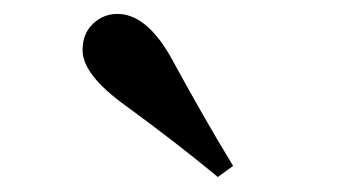

<svg xmlns="http://www.w3.org/2000/svg" viewBox="-20 -875 486 269"><path d="M306.6 -642.6 285.2 -627Q227.5 -674.8 155.3 -727.5Q95.7 -770.5 95.7 -804.7Q95.7 -828.1 110.4 -841.8Q125 -855.5 144.5 -855.5Q184.6 -855.5 218.8 -795.9Q266.6 -708 306.6 -642.6Z"/></svg>

Font: GenYoMin TW TTF Bold
Style: Regular
Weight: 700
Version: Version 1.300